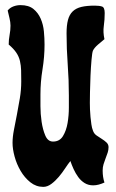

<svg xmlns="http://www.w3.org/2000/svg" viewBox="-20 -730 454 750"><path d="M10 -689Q19 -700 32.5 -705Q46 -710 60 -710Q92 -710 110.5 -695Q129 -680 139 -657Q149 -634 151.5 -607Q154 -580 154 -556Q154 -508 146 -459Q138 -410 138 -361Q138 -346 138 -315.5Q138 -285 142.5 -254.5Q147 -224 157 -200.5Q167 -177 187 -177Q213 -177 226 -198.5Q239 -220 244 -249.5Q249 -279 249 -309.5Q249 -340 249 -357Q249 -418 244.5 -478.5Q240 -539 240 -600Q240 -631 245.5 -652Q251 -673 264 -685.5Q277 -698 298 -703Q319 -708 350 -708Q368 -708 378.5 -704.5Q389 -701 389 -679Q389 -653 385.5 -628.5Q382 -604 388 -577Q378 -569 363 -556Q348 -543 343 -532Q340 -525 337.5 -496.5Q335 -468 333.5 -434Q332 -400 331.5 -369.5Q331 -339 331 -328Q331 -317 331.5 -302.5Q332 -288 333.5 -273Q335 -258 337 -244Q339 -230 343 -220Q347 -208 357 -201Q367 -194 377.5 -187.5Q388 -181 396 -173.5Q404 -166 404 -155Q404 -144 400.5 -133.5Q397 -123 392.5 -111.5Q388 -100 384.5 -88.5Q381 -77 381 -64Q381 -38 388 -17Q377 -12 366 -9Q355 -6 344 -6Q325 -6 310.5 -15Q296 -24 285.5 -38.5Q275 -53 267.5 -69.5Q260 -86 255 -101Q246 -90 234.5 -72.5Q223 -55 209.5 -39Q196 -23 180.5 -11.5Q165 0 149 0Q121 0 98.5 -18Q76 -36 60.5 -62.5Q45 -89 37 -118.5Q29 -148 29 -172Q29 -195 34.5 -223Q40 -251 46 -282Q52 -313 57.5 -346Q63 -379 63 -412Q63 -436 62.5 -455Q62 -474 58 -491.5Q54 -509 43.5 -524.5Q33 -540 14 -556Q14 -575 17.5 -593.5Q21 -612 21 -630Q21 -643 17 -659.5Q13 -676 10 -689Z"/></svg>

Font: Reclame
Style: Regular
Weight: 400
Designer: Peter Wiegel
Foundry: Peter Wiegel
Version: Version 1.000